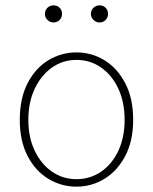

<svg xmlns="http://www.w3.org/2000/svg" viewBox="-20 -686 572 718"><path d="M266 12Q209 12 160.5 -17.5Q112 -47 83 -103Q54 -159 54 -238Q54 -318 83 -374.5Q112 -431 160.5 -460.5Q209 -490 266 -490Q323 -490 371 -460.5Q419 -431 448.5 -374.5Q478 -318 478 -238Q478 -159 448.5 -103Q419 -47 371 -17.5Q323 12 266 12ZM266 -16Q317 -16 358 -44Q399 -72 422.5 -122Q446 -172 446 -238Q446 -304 422.5 -354.5Q399 -405 358 -433.5Q317 -462 266 -462Q215 -462 174.5 -433.5Q134 -405 110 -354.5Q86 -304 86 -238Q86 -172 110 -122Q134 -72 174.5 -44Q215 -16 266 -16ZM352 -602Q339 -602 329.5 -611.5Q320 -621 320 -634Q320 -648 329.5 -657Q339 -666 352 -666Q366 -666 375 -657Q384 -648 384 -634Q384 -621 375 -611.5Q366 -602 352 -602ZM180 -602Q167 -602 157.5 -611.5Q148 -621 148 -634Q148 -648 157.5 -657Q167 -666 180 -666Q194 -666 203 -657Q212 -648 212 -634Q212 -621 203 -611.5Q194 -602 180 -602Z"/></svg>

Font: Assistant ExtraLight ExtraLight
Style: Regular
Weight: 250
Version: Version 3.000